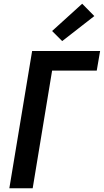

<svg xmlns="http://www.w3.org/2000/svg" viewBox="-20 -1008 556 1028"><path d="M30 0 152 -735H516L498 -630H259L155 0ZM313 -788 259 -842 420 -988 485 -922Z"/></svg>

Font: Iosevka SS04 Extrabold Oblique
Style: Regular
Weight: 800
Italic angle: -9°
Monospace: yes
Designer: Belleve Invis
Foundry: Belleve Invis
Version: Version 19.0.0; ttfautohint (v1.8.4)